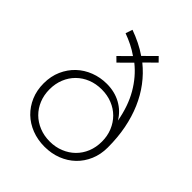

<svg xmlns="http://www.w3.org/2000/svg" viewBox="-223 -926 1073 1073"><g transform="rotate(45 313.5 -390.0)"><path d="M310.9 14.5Q256.4 14.5 209.8 -3.6Q163.2 -21.8 129.3 -54.5Q95.5 -87.3 76.1 -132.7Q56.8 -178.2 56.8 -232.7Q56.8 -289.1 77 -334.8Q97.3 -380.5 131.6 -413Q165.9 -445.5 211.8 -463.2Q257.7 -480.9 309.1 -480.9Q370.9 -480.9 420.2 -453.9Q469.5 -426.8 497.7 -379.1Q480 -477.7 437.7 -550.5Q395.5 -623.2 333.6 -672.7L262.7 -602.3L236.4 -628.2L302.3 -693.6Q274.5 -713.2 244.3 -728.2Q214.1 -743.2 182.7 -754.5L196.4 -795.5Q233.2 -782.3 268 -765.2Q302.7 -748.2 334.1 -726.4L403.6 -795.5L429.5 -769.1L364.5 -705Q412.3 -666.4 449.3 -617.3Q486.4 -568.2 511.8 -508.9Q537.3 -449.5 550.7 -380.5Q564.1 -311.4 564.1 -232.7Q564.1 -178.2 544.8 -132.7Q525.5 -87.3 491.6 -54.5Q457.7 -21.8 411.4 -3.6Q365 14.5 310.9 14.5ZM310.9 -26.8Q355.5 -26.8 393.4 -42.3Q431.4 -57.7 459.1 -85Q486.8 -112.3 502.3 -150Q517.7 -187.7 517.7 -232.7Q517.7 -277.7 502 -315.5Q486.4 -353.2 458.9 -380.7Q431.4 -408.2 393.4 -423.4Q355.5 -438.6 310.9 -438.6Q265.9 -438.6 228 -423.4Q190 -408.2 162.3 -380.7Q134.5 -353.2 119.1 -315.5Q103.6 -277.7 103.6 -232.7Q103.6 -187.7 119.1 -150Q134.5 -112.3 162 -85Q189.5 -57.7 227.5 -42.3Q265.5 -26.8 310.9 -26.8Z"/></g></svg>

Font: Spartan Light
Style: Regular
Weight: 300
Designer: Matt Bailey, Mirko Velimirovic
Foundry: Matt Bailey
Version: Version 1.005